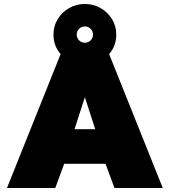

<svg xmlns="http://www.w3.org/2000/svg" viewBox="-20 -946 854 966"><path d="M799 0H556L511 -122H303L258 0H15L285 -674Q249 -715 249 -772Q249 -815 270.5 -850Q292 -885 328 -905.5Q364 -926 407 -926Q450 -926 486 -905.5Q522 -885 543.5 -850Q565 -815 565 -772Q565 -715 529 -674ZM366 -772Q366 -755 378 -743Q390 -731 407 -731Q424 -731 436 -743Q448 -755 448 -772Q448 -789 436 -801Q424 -813 407 -813Q390 -813 378 -801Q366 -789 366 -772ZM459 -296 407 -457 355 -296Z"/></svg>

Font: Prompt Black
Style: Regular
Weight: 900
Designer: Katatrad Team
Foundry: CadsonDemak
Version: Version 1.000